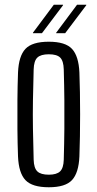

<svg xmlns="http://www.w3.org/2000/svg" viewBox="-20 -783 411 810"><path d="M186 7Q116 7 87.5 -23Q59 -53 56 -123Q54 -177 53.5 -238Q53 -299 53.5 -360.5Q54 -422 56 -477Q59 -547 87.5 -577Q116 -607 186 -607Q256 -607 284 -576.5Q312 -546 315 -477Q318 -396 318 -300.5Q318 -205 315 -123Q312 -54 284 -23.5Q256 7 186 7ZM186 -46Q219 -46 233.5 -60Q248 -74 249 -109Q251 -180 251.5 -240Q252 -300 251.5 -360Q251 -420 249 -490Q248 -526 234 -540Q220 -554 186 -554Q152 -554 137.5 -540Q123 -526 122 -490Q120 -420 119 -360Q118 -300 119 -240Q120 -180 122 -109Q123 -74 137.5 -60Q152 -46 186 -46ZM255 -643H217V-645L305 -763H344V-761ZM119 -643V-645L207 -763H246V-761L157 -643Z"/></svg>

Font: Big Shoulders Display
Style: Regular
Weight: 400
Designer: Patric King
Foundry: XO Type Co
Version: Version 1.000; ttfautohint (v1.8.2)